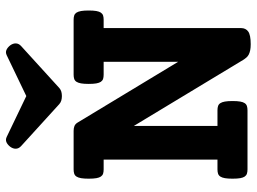

<svg xmlns="http://www.w3.org/2000/svg" viewBox="-128 -717 856 640"><g transform="rotate(-90 300.0 -397.0)"><path d="M87.9 -479.5H55.2Q46.9 -479.5 41 -481.4Q35.2 -483.4 31.5 -488.8Q27.8 -494.1 26.1 -503.9Q24.4 -513.7 24.4 -529.3Q24.4 -544.9 26.1 -554.7Q27.8 -564.5 31.5 -570.1Q35.2 -575.7 41 -577.6Q46.9 -579.6 55.2 -579.6H184.1Q193.4 -579.6 200.2 -576.7Q207 -573.7 211.4 -566.4L414.1 -231V-479.5H371.1Q362.8 -479.5 356.9 -481.4Q351.1 -483.4 347.4 -488.8Q343.8 -494.1 342 -503.9Q340.3 -513.7 340.3 -529.3Q340.3 -544.9 342 -554.7Q343.8 -564.5 347.4 -570.1Q351.1 -575.7 356.9 -577.6Q362.8 -579.6 371.1 -579.6H554.2Q562.5 -579.6 568.4 -577.6Q574.2 -575.7 577.9 -570.1Q581.5 -564.5 583.3 -554.7Q585 -544.9 585 -529.3Q585 -513.7 583.3 -503.9Q581.5 -494.1 577.9 -488.8Q574.2 -483.4 568.4 -481.4Q562.5 -479.5 554.2 -479.5H526.4V-21.5Q526.4 -5.9 514.9 2.4Q503.4 10.7 472.7 10.7Q460.9 10.7 452.6 9Q444.3 7.3 438.2 4.2Q432.1 1 428 -3.9Q423.8 -8.8 419.9 -15.1L200.2 -378.9V-100.1H252.4Q260.7 -100.1 266.6 -98.1Q272.5 -96.2 276.1 -90.6Q279.8 -85 281.5 -75.2Q283.2 -65.4 283.2 -49.8Q283.2 -34.2 281.5 -24.4Q279.8 -14.6 276.1 -9.3Q272.5 -3.9 266.6 -2Q260.7 0 252.4 0H55.2Q46.9 0 41 -2Q35.2 -3.9 31.5 -9.3Q27.8 -14.6 26.1 -24.4Q24.4 -34.2 24.4 -49.8Q24.4 -65.4 26.1 -75.2Q27.8 -85 31.5 -90.6Q35.2 -96.2 41 -98.1Q46.9 -100.1 55.2 -100.1H87.9ZM436 -802.7Q445.3 -807.1 453.6 -803.5Q461.9 -799.8 468.8 -791Q475.6 -781.7 475.3 -772.2Q475.1 -762.7 466.8 -754.9L326.7 -627.4Q321.3 -622.6 314.5 -620.6Q307.6 -618.7 299.8 -618.7Q292 -618.7 285.2 -620.6Q278.3 -622.6 272.9 -627.4L132.8 -754.9Q124.5 -762.7 124.3 -772.2Q124 -781.7 130.9 -791Q137.7 -799.8 146 -803.5Q154.3 -807.1 163.6 -802.7L299.8 -737.3Z"/></g></svg>

Font: Courier Prime
Style: Bold
Weight: 700
Monospace: yes
Designer: Alan Dague-Greene
Foundry: Quote-Unquote Apps
Version: Version 1.202